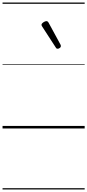

<svg xmlns="http://www.w3.org/2000/svg" viewBox="-20 -1009 685 1508"><path d="M433 -626Q429 -626 425 -628Q421 -630 418 -636L311 -801Q308 -805 307 -808.5Q306 -812 306 -816Q307 -822 313.5 -828Q320 -834 329 -838.5Q338 -843 345 -843Q355 -843 362 -830L455 -659Q457 -655 457.5 -652Q458 -649 458 -646Q458 -638 449 -632Q440 -626 433 -626ZM0 469H645V479H0ZM0 -20H645V0H0ZM0 -505H645V-500H0ZM0 -989H645V-979H0Z"/></svg>

Font: Playwrite DE VA Guides
Style: Regular
Weight: 400
Designer: Veronika Burian, José Scaglione
Foundry: TypeTogether
Version: Version 1.003